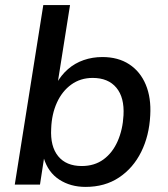

<svg xmlns="http://www.w3.org/2000/svg" viewBox="-20 -725 658 754"><path d="M316 9Q257 9 213 -19.5Q169 -48 152 -104H153L137 0H38L150 -705H255L206 -396H201Q220 -430 247 -453.5Q274 -477 308.5 -489Q343 -501 382 -501Q444 -501 487.5 -472.5Q531 -444 552.5 -392.5Q574 -341 570 -272Q566 -192 534.5 -128.5Q503 -65 447.5 -28Q392 9 316 9ZM301 -73Q351 -73 386.5 -99Q422 -125 442 -170.5Q462 -216 465 -272Q469 -342 437 -380.5Q405 -419 344 -419Q296 -419 260 -393Q224 -367 203.5 -322Q183 -277 181 -220Q177 -150 208.5 -111.5Q240 -73 301 -73Z"/></svg>

Font: Nunito Sans 10pt SemiBold
Style: Italic
Weight: 600
Italic angle: -9°
Designer: Vernon Adams
Foundry: Vernon Adams
Version: Version 3.101;gftools[0.9.27]